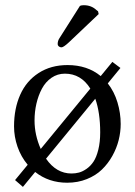

<svg xmlns="http://www.w3.org/2000/svg" viewBox="-20 -693 520 741"><path d="M288.6 -670.4Q294.4 -672.9 303.2 -672.9Q332.5 -672.9 352.1 -654.3Q352.1 -654.3 358.4 -649.4L360.8 -638.7L246.1 -529.8Q225.1 -510.3 217.3 -510.3Q211.4 -510.3 207 -513.9Q202.6 -517.6 202.6 -522.5Q202.6 -535.2 209 -544.9ZM413.6 -454.1 444.8 -430.7 396 -371.1Q420.9 -339.4 433.3 -298.1Q445.8 -256.8 445.8 -214.4Q445.8 -183.6 438 -152.3Q430.2 -121.1 413.6 -91.3Q397 -61.5 373.3 -38.6Q349.6 -15.6 314.9 -1.7Q280.3 12.2 239.3 12.2Q168 12.2 115.7 -29.3L68.4 28.3L38.1 2L86.9 -57.1Q61 -87.9 47.6 -126.7Q34.2 -165.5 34.2 -205.1Q34.2 -273.9 57.9 -327.1Q81.5 -380.4 128.9 -411.1Q176.3 -441.9 240.7 -441.9Q316.9 -441.9 368.7 -399.4ZM230.5 -408.7Q201.7 -408.7 178.7 -392.8Q155.8 -377 141.8 -350.8Q127.9 -324.7 120.6 -293.2Q113.3 -261.7 113.3 -228Q113.3 -172.4 137.2 -118.2L328.6 -351.1Q292.5 -408.7 230.5 -408.7ZM347.7 -312 157.7 -80.6Q197.3 -23.4 255.9 -23.4Q271 -23.4 284.9 -27.1Q298.8 -30.8 314.2 -41.5Q329.6 -52.2 340.8 -69.1Q352.1 -85.9 359.4 -115.2Q366.7 -144.5 366.7 -182.1Q366.7 -258.3 347.7 -312Z"/></svg>

Font: Libertinage
Style: b
Weight: 400
Designer: OSP
Foundry: OSP
Version: Version 1.0; 2008; OFL relea